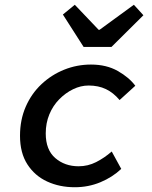

<svg xmlns="http://www.w3.org/2000/svg" viewBox="-20 -774 640 806"><path d="M294 12Q230 12 178 -12Q126 -36 95 -84Q64 -132 64 -204Q64 -271 88 -326Q112 -381 154 -420.5Q196 -460 249.5 -481.5Q303 -503 362 -503Q427 -503 474.5 -476Q522 -449 548 -414L482 -354Q456 -385 424.5 -400Q393 -415 352 -415Q319 -415 287 -399.5Q255 -384 228.5 -357Q202 -330 187 -293.5Q172 -257 172 -214Q172 -145 212 -110.5Q252 -76 310 -76Q349 -76 383.5 -93.5Q418 -111 449 -138L489 -65Q452 -30 401.5 -9Q351 12 294 12ZM331 -577 244 -713 294 -754 394 -649H398L542 -754L582 -710L448 -577Z"/></svg>

Font: Source Code Pro ExtraLight SemiBold
Style: Italic
Weight: 600
Italic angle: -11°
Monospace: yes
Version: Version 1.016;hotconv 1.0.116;makeotfexe 2.5.65601